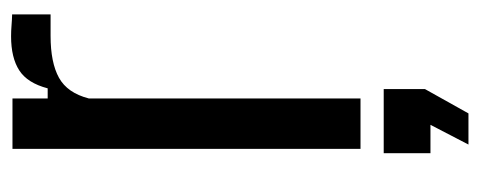

<svg xmlns="http://www.w3.org/2000/svg" viewBox="-268 -374 828 331"><g transform="rotate(-90 145.5 -208.0)"><path d="M54.9 0V-600H141.8V-539.3H159.2Q168.4 -574.3 190.2 -588.3Q212 -602.4 248.9 -602.4Q258.4 -602.4 268 -601.6Q277.6 -600.8 286.7 -600.6V-534.3H249.7Q203.5 -534.3 177.4 -519.8Q151.3 -505.3 141.8 -468.5V0ZM62.3 186.1 96.3 120.6H47.4V40H157.9V111.2L116 186.1Z"/></g></svg>

Font: Big Shoulders Text SC Thin
Style: Regular
Weight: 100
Designer: Patric King
Foundry: XO Type Co
Version: Version 2.002